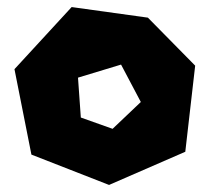

<svg xmlns="http://www.w3.org/2000/svg" viewBox="-20 -514 596 544"><path d="M209 -181 201 -294 323 -331 379 -225 299 -149ZM21 -318 69 -76 289 10 505 -84 533 -328 399 -464 183 -494Z"/></svg>

Font: Super Mario
Style: Regular
Weight: 400
Version: Version 1.0